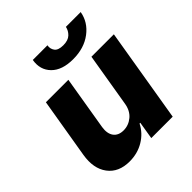

<svg xmlns="http://www.w3.org/2000/svg" viewBox="-206 -901 1049 1049"><g transform="rotate(-45 318.0 -376.5)"><path d="M400.6 -235.4 452.4 -545.5H625.7L534.8 0H369.3L386 -101.6H380.3Q355.1 -51.5 306.1 -22.2Q257.1 7.1 195.7 7.1Q111.5 7.1 69.2 -49.2Q27 -105.5 42.3 -197.8L100.5 -545.5H274.1L221.9 -231.9Q215.2 -187.5 234 -161.9Q252.8 -136.4 292.6 -136.4Q331.3 -136.4 362.2 -162.1Q393.1 -187.9 400.6 -235.4ZM469.1 -759.6H583.5Q572.1 -692.8 514.7 -649.5Q457.4 -606.2 372.5 -606.2Q287.3 -606.2 244.7 -649.5Q202.1 -692.8 213.4 -759.6H326.7Q322.1 -736.2 335.6 -717.2Q349.1 -698.2 388.1 -698.2Q426.1 -698.2 445.3 -716.8Q464.5 -735.4 469.1 -759.6Z"/></g></svg>

Font: Inter UI Extra Bold
Style: Italic
Weight: 800
Italic angle: 9.39999°
Designer: Rasmus Andersson
Foundry: rsms
Version: 3.2;8d6f07862